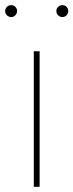

<svg xmlns="http://www.w3.org/2000/svg" viewBox="-58 -720 283 740"><path d="M72.3 0V-522.5H94.7V0ZM182.6 -654.3Q172.9 -654.3 166 -661.1Q159.2 -668 159.2 -677.7Q159.2 -687 166 -693.6Q172.9 -700.2 182.6 -700.2Q191.9 -700.2 198.5 -693.6Q205.1 -687 205.1 -677.7Q205.1 -668 198.5 -661.1Q191.9 -654.3 182.6 -654.3ZM-14.6 -654.3Q-24.4 -654.3 -31.2 -661.1Q-38.1 -668 -38.1 -677.7Q-38.1 -687 -31.2 -693.6Q-24.4 -700.2 -14.6 -700.2Q-5.4 -700.2 1.2 -693.6Q7.8 -687 7.8 -677.7Q7.8 -668 1.2 -661.1Q-5.4 -654.3 -14.6 -654.3Z"/></svg>

Font: Inter 28pt Thin
Style: Regular
Weight: 250
Designer: Rasmus Andersson
Foundry: rsms
Version: Version 4.001;git-66647c0bb